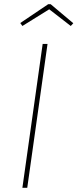

<svg xmlns="http://www.w3.org/2000/svg" viewBox="-20 -889 367 909"><path d="M109 0H86L182 -681H205ZM76 -780 208 -869H220L327 -779L315 -766L213 -845L86 -766Z"/></svg>

Font: FiraGO Thin
Style: Italic
Weight: 100
Italic angle: -8°
Designer: bBox Type GmbH
Foundry: bBox Type GmbH
Version: Version 1.001